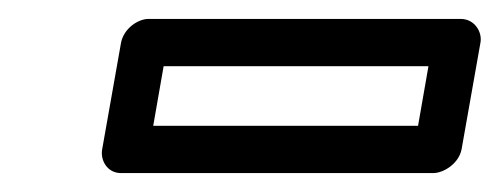

<svg xmlns="http://www.w3.org/2000/svg" viewBox="-20 -406 528 203"><path d="M422 -273H142L153 -336H433ZM438 -223C449 -223 465 -233 468 -248L488 -361C490 -372 482 -386 467 -386H137C126 -386 111 -376 108 -361L88 -248C86 -237 93 -223 108 -223Z"/></svg>

Font: Asimov
Style: XWidOuIt
Weight: 500
Designer: Google
Version: Version 2.000980; 2014